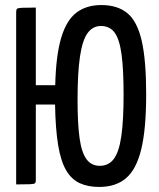

<svg xmlns="http://www.w3.org/2000/svg" viewBox="-20 -730 628 760"><path d="M372.9 10Q327.9 10 295.3 -5.1Q262.6 -20.2 241.6 -56.3Q220.6 -92.4 210.1 -155.8Q199.6 -219.3 197.9 -316.3H121.8V-16.5Q121.8 -8.2 118.7 -4.9Q115.6 -1.6 99.5 -0.8Q83.5 0 44 0V-683.5Q44 -691.8 47.5 -695.1Q50.9 -698.4 67.3 -699.2Q83.6 -700 121.8 -700V-392.8H198.6Q201.5 -511 222.2 -580.3Q242.8 -649.7 282.3 -679.9Q321.9 -710 380.9 -710Q444.9 -710 483.9 -678.1Q522.9 -646.2 540.8 -569.2Q558.6 -492.1 558.6 -356.9Q558.6 -219.1 539.1 -139.1Q519.6 -59.1 478.8 -24.6Q437.9 10 372.9 10ZM374.8 -73.6Q410.4 -73.6 430.9 -101.4Q451.4 -129.2 460.3 -191.4Q469.2 -253.7 469.2 -355.4Q469.2 -455.4 461.1 -515Q453 -574.5 433.8 -600.8Q414.5 -627.1 379.3 -627.1Q347.1 -627.1 326.6 -598.9Q306.2 -570.8 296.6 -506.5Q287 -442.2 287 -333.9Q287 -240.8 294.9 -183.7Q302.8 -126.6 322.2 -100.1Q341.6 -73.6 374.8 -73.6Z"/></svg>

Font: Yanone Kaffeesatz ExtraLight
Style: Regular
Weight: 200
Designer: Yanone (Cyrillic: Daniel Pouzeot, Huerta Tipografica, and Cyreal)
Foundry: Yanone
Version: Version 2.003